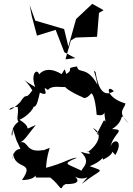

<svg xmlns="http://www.w3.org/2000/svg" viewBox="-20 -945 689 997"><path d="M320 -637 348 -735 373 -750 484 -754 494 -878 518 -892 459 -925 375 -846 335 -703 313 -794 163 -838 134 -919 145 -861 172 -760 269 -790 314 -674 371 -643ZM320 -497C309 -493 355 -463 409 -440C409 -440 423 -424 452 -458C455 -467 474 -449 482 -349C547 -332 510 -412 528 -313C516 -322 529 -338 483 -250C492 -247 524 -211 462 -281C543 -240 440 -151 434 -157C419 -171 492 -128 399 -157C475 -87 365 -59 420 -50C330 -98 293 -89 380 -126C351 -128 313 -97 209 -71C228 -56 209 -83 238 -177C138 -144 196 -116 206 -166C110 -148 130 -216 85 -206C107 -214 125 -247 166 -296C87 -263 159 -277 81 -323C143 -350 184 -420 130 -398C166 -380 170 -390 187 -464C253 -435 183 -512 229 -478C260 -515 332 -471 373 -511ZM320 11C384 12 410 -5 343 -48C417 25 469 -70 405 10C506 -71 533 -51 446 -82C517 -110 512 -138 515 -116C619 -166 520 -201 579 -140C627 -221 564 -231 553 -179C566 -253 639 -272 562 -275C642 -325 585 -377 649 -304C582 -366 630 -381 631 -408C525 -438 532 -514 571 -471C518 -439 490 -482 476 -571C459 -583 471 -585 486 -505C431 -606 387 -558 380 -600C311 -590 370 -587 324 -561C313 -589 322 -595 300 -560C191 -627 159 -518 187 -546C177 -602 135 -564 163 -493C67 -549 111 -541 148 -476C106 -416 124 -475 85 -415C15 -344 11 -391 72 -390C78 -347 63 -331 76 -313C19 -273 48 -193 46 -278C76 -182 58 -236 86 -172C30 -167 49 -74 48 -150C55 -58 166 -113 94 -10C200 -11 158 -78 166 -23H241C297 21 292 51 308 19Z"/></svg>

Font: Charger Distortion
Style: 2
Weight: 400
Designer: Jasper
Foundry: Cannot Into Space Fonts
Version: Version 0.98